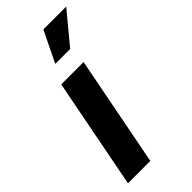

<svg xmlns="http://www.w3.org/2000/svg" viewBox="-230 -770 820 820"><g transform="rotate(-45 180.0 -360.0)"><path d="M13 0H148L245 -500H110ZM154 -580H244L360 -720H222Z"/></g></svg>

Font: Uncut Sans
Style: Bold Italic
Weight: 700
Italic angle: -11°
Designer: Kasper Nordkvist
Foundry: UNCUT.wtf
Version: Version 1.304;Glyphs 3.2 (3246)